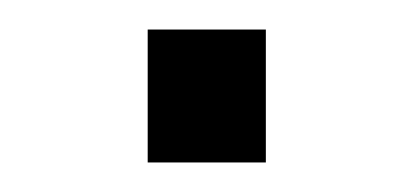

<svg xmlns="http://www.w3.org/2000/svg" viewBox="-20 -415 280 130"><path d="M80 -395H160V-305H80Z"/></svg>

Font: Uncut Sans Variable
Style: Regular
Weight: 400
Designer: Kasper Nordkvist
Foundry: UNCUT.wtf
Version: Version 1.304;Glyphs 3.2 (3246)